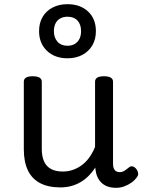

<svg xmlns="http://www.w3.org/2000/svg" viewBox="-20 -880 685 919"><path d="M269 17Q211 17 172 -3.5Q133 -24 113.5 -64.5Q94 -105 94 -166V-489Q94 -502 104.5 -508.5Q115 -515 136 -515Q158 -515 169 -508.5Q180 -502 180 -489V-166Q180 -131 191 -107Q202 -83 224.5 -71Q247 -59 280 -59Q308 -59 332 -68Q356 -77 375.5 -92.5Q395 -108 410 -130Q425 -152 435 -177V-489Q435 -502 445.5 -508.5Q456 -515 478 -515Q499 -515 510 -508.5Q521 -502 521 -489V-96Q521 -82 525 -73Q529 -64 536.5 -60Q544 -56 553 -56Q562 -56 569.5 -59.5Q577 -63 584.5 -69Q592 -75 599 -80Q607 -86 616.5 -83Q626 -80 634 -69Q639 -62 641 -52Q643 -42 636 -33Q626 -18 610 -6.5Q594 5 575 12Q556 19 536 19Q512 19 494.5 12.5Q477 6 465 -6Q453 -18 446 -34Q439 -50 437 -69L436 -78Q422 -56 404.5 -38.5Q387 -21 366 -8.5Q345 4 320.5 10.5Q296 17 269 17ZM303 -601Q242 -601 204.5 -637Q167 -673 167 -731Q167 -770 184 -799Q201 -828 232 -844Q263 -860 303 -860Q364 -860 401.5 -825Q439 -790 439 -731Q439 -692 422 -663Q405 -634 374.5 -617.5Q344 -601 303 -601ZM303 -661Q324 -661 338.5 -670Q353 -679 360.5 -694.5Q368 -710 368 -731Q368 -763 351 -781.5Q334 -800 303 -800Q283 -800 268 -791.5Q253 -783 245.5 -767.5Q238 -752 238 -731Q238 -700 255 -680.5Q272 -661 303 -661Z"/></svg>

Font: Playwrite ES Deco
Style: Regular
Weight: 400
Designer: Veronika Burian, José Scaglione
Foundry: TypeTogether
Version: Version 1.002